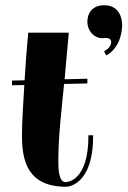

<svg xmlns="http://www.w3.org/2000/svg" viewBox="-20 -684 488 734"><path d="M26 -358 73 -359C69 -285 64 -224 64 -164C64 -66 88 30 233 30C233 30 337 30 336 -167H318C319 12 233 12 233 12H228C210 9 203 -17 203 -67C203 -169 216 -267 225 -363L314 -365V-383L227 -381L243 -559H88C81 -486 77 -427 74 -377L26 -376ZM378 -488 386 -472C448 -506 447 -584 447 -590C445 -641 416 -664 379 -664C331 -664 314 -632 314 -601C314 -566 339 -538 372 -538C375 -538 378 -539 381 -539C395 -539 405 -536 405 -523C405 -507 390 -494 378 -488Z"/></svg>

Font: Purple Purse
Style: Regular
Weight: 400
Designer: Astigmatic (AOETI)
Foundry: Astigmatic (AOETI)
Version: Version 1.000